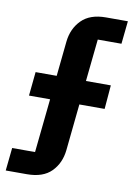

<svg xmlns="http://www.w3.org/2000/svg" viewBox="-92 -757 667 950"><g transform="rotate(10 242.0 -282.0)"><path d="M17 19H132L160 -251H54L66 -371H172L190 -546Q197 -612 239.5 -655Q282 -698 362 -698H472L460 -583H341L319 -371H444L434 -251H307L283 -17Q276 49 234 91.5Q192 134 111 134H5Z"/></g></svg>

Font: IBM Plex Thai
Style: Bold
Weight: 700
Designer: Mike Abbink, Paul van der Laan, Pieter van Rosmalen, Ben Mitchell, Mark Frömberg
Foundry: Bold Monday
Version: Version 1.0